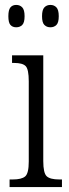

<svg xmlns="http://www.w3.org/2000/svg" viewBox="-20 -761 281 781"><path d="M19 0V-31H32Q68 -31 82.5 -43.5Q97 -56 97 -104V-430Q97 -479 84.5 -492Q72 -505 37 -505H29V-536H156V-106Q156 -57 170 -44Q184 -31 221 -31H232V0ZM185 -650Q170 -650 160.5 -659.5Q151 -669 151 -695Q151 -721 160.5 -731Q170 -741 185 -741Q200 -741 209.5 -731Q219 -721 219 -695Q219 -669 209.5 -659.5Q200 -650 185 -650ZM46 -650Q31 -650 22.5 -659.5Q14 -669 14 -695Q14 -721 22.5 -731Q31 -741 46 -741Q61 -741 70.5 -731Q80 -721 80 -695Q80 -669 70.5 -659.5Q61 -650 46 -650Z"/></svg>

Font: Noto Serif Sinhala ExtraCondensed Light
Style: Regular
Weight: 300
Width: 2
Designer: Jelle Bosma - Monotype Design Team
Foundry: Monotype Imaging Inc.
Version: Version 2.007; ttfautohint (v1.8.4.7-5d5b)